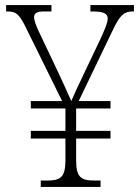

<svg xmlns="http://www.w3.org/2000/svg" viewBox="-20 -734 551 754"><path d="M140 0H375V-25H352C298 -25 279 -37 279 -106V-190H414V-220H279V-308H414V-337H289L424 -618C450 -672 466 -689 500 -689H506V-714H335V-689H345C390 -689 403 -679 403 -661C403 -645 391 -617 374 -580L305 -435C287 -398 269 -359 260 -337C244 -373 222 -422 202 -464L133 -609C122 -633 114 -652 114 -666C114 -682 124 -689 153 -689H182V-714H4V-689H11C42 -689 55 -678 77 -635L224 -337H101V-308H237V-220H101V-190H237V-101C236 -36 216 -25 164 -25H140Z"/></svg>

Font: Noto Serif Sinhala SemiCondensed ExtraLight
Style: Regular
Weight: 200
Width: 4
Designer: Jelle Bosma - Monotype Design Team
Foundry: Monotype Imaging Inc.
Version: Version 2.007